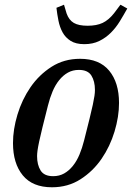

<svg xmlns="http://www.w3.org/2000/svg" viewBox="-20 -781 559 813"><path d="M205 -35Q231 -35 251.5 -46.5Q272 -58 288.5 -78.5Q305 -99 316.5 -126.5Q328 -154 336 -186Q350 -241 359 -277.5Q368 -314 373 -337.5Q378 -361 380 -375Q382 -389 382 -400Q382 -437 367 -461Q352 -485 314 -485Q288 -485 267.5 -473.5Q247 -462 230.5 -441.5Q214 -421 202.5 -393.5Q191 -366 183 -334Q169 -279 160 -242.5Q151 -206 146 -182.5Q141 -159 139 -144.5Q137 -130 137 -120Q137 -83 152 -59Q167 -35 205 -35ZM200 12Q118 12 76.5 -38.5Q35 -89 35 -175Q35 -233 54 -296Q73 -359 109 -411.5Q145 -464 198 -498Q251 -532 319 -532Q401 -532 442.5 -481.5Q484 -431 484 -345Q484 -287 465 -224Q446 -161 410 -108.5Q374 -56 321 -22Q268 12 200 12ZM337 -594Q301 -594 279 -608Q257 -622 245 -644Q233 -666 227.5 -693.5Q222 -721 219 -748L251 -761L262 -724Q272 -696 292.5 -684Q313 -672 351 -672Q389 -672 414.5 -684Q440 -696 463 -725L490 -761L519 -745Q504 -718 487.5 -691Q471 -664 449.5 -642.5Q428 -621 400.5 -607.5Q373 -594 337 -594Z"/></svg>

Font: IBM Plex Serif Medm
Style: Italic
Weight: 500
Italic angle: -14°
Designer: Mike Abbink, Paul van der Laan, Pieter van Rosmalen
Foundry: Bold Monday
Version: Version 3.001